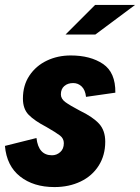

<svg xmlns="http://www.w3.org/2000/svg" viewBox="-43 -748 568 779"><path d="M-23 -156 105 -188Q113 -118 168 -118Q187 -118 201.5 -131Q216 -144 216 -167Q216 -186 200.5 -198Q185 -210 145 -233Q97 -258 73.5 -282Q50 -306 50 -348Q50 -402 76.5 -441.5Q103 -481 147 -502Q191 -523 244 -523Q324 -523 375 -488.5Q426 -454 425 -372L306 -355Q303 -383 288.5 -397Q274 -411 254 -411Q232 -411 218 -399Q204 -387 204 -365Q204 -347 222.5 -333.5Q241 -320 281 -299Q333 -274 358.5 -246.5Q384 -219 384 -173Q384 -118 357.5 -76Q331 -34 284 -11.5Q237 11 178 11Q93 11 38.5 -32Q-16 -75 -23 -156ZM343 -728H505L344 -608H223Z"/></svg>

Font: Decalotype Black Italic
Style: Regular
Weight: 900
Italic angle: -12°
Designer: Alfredo Marco Pradil
Foundry: Alfredo Marco Pradil
Version: Version 1.0